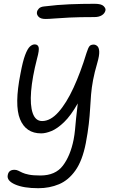

<svg xmlns="http://www.w3.org/2000/svg" viewBox="-20 -731 603 1012"><path d="M182 261Q104 261 59 241Q14 221 21 191Q26 164 56 164Q67 164 76 168.5Q85 173 97.5 179Q110 185 132.5 189.5Q155 194 193 194Q272 194 311.5 142Q351 90 368 5Q373 -21 375.5 -47.5Q378 -74 381 -107Q384 -140 390 -186Q353 -121 317.5 -87Q282 -53 251.5 -40.5Q221 -28 197 -28Q116 -28 85.5 -103Q55 -178 88 -343Q100 -408 112.5 -441Q125 -474 137.5 -485.5Q150 -497 163 -497Q179 -497 183.5 -482.5Q188 -468 175 -421Q150 -324 144 -250Q138 -176 152.5 -134.5Q167 -93 202 -93Q246 -93 288 -140Q330 -187 367.5 -268.5Q405 -350 436 -452Q445 -480 452 -488Q459 -496 474 -496Q484 -496 493 -488Q502 -480 503 -459Q504 -438 493 -400Q478 -349 470.5 -309Q463 -269 460 -232.5Q457 -196 455 -159Q453 -122 448 -77.5Q443 -33 432 25Q414 116 377.5 167.5Q341 219 291 240Q241 261 182 261ZM220 -631Q194 -631 183 -643Q172 -655 175 -668Q176 -676 184.5 -685.5Q193 -695 212 -697Q284 -706 348 -708.5Q412 -711 479 -711Q514 -711 526 -699Q538 -687 536 -677Q533 -661 517.5 -651Q502 -641 478 -641Q397 -641 346.5 -638.5Q296 -636 267 -633.5Q238 -631 220 -631Z"/></svg>

Font: Shantell Sans Normal
Style: Italic
Weight: 300
Italic angle: -11.31°
Designer: Stephen Nixon, Anya Danilova, Shantell Martin
Foundry: Arrow Type
Version: Version 1.008;[a672d596b]